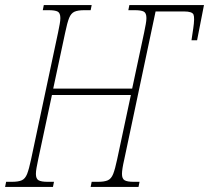

<svg xmlns="http://www.w3.org/2000/svg" viewBox="-43 -734 821 754"><path d="M-23 0 -19 -20H4Q29 -20 42.5 -26Q56 -32 63.5 -51Q71 -70 79 -108L185 -606Q189 -626 191.5 -639.5Q194 -653 194 -663Q194 -683 183.5 -688.5Q173 -694 148 -694H125L129 -714H317L313 -694H288Q263 -694 249.5 -688Q236 -682 228.5 -663.5Q221 -645 213 -606L166 -386H476L523 -606Q527 -626 529.5 -639.5Q532 -653 532 -663Q532 -683 521.5 -688.5Q511 -694 486 -694H461L465 -714H758L731 -576H709L716 -623Q722 -664 717 -676.5Q712 -689 680 -689H568L445 -108Q436 -69 436 -51Q436 -32 446.5 -26Q457 -20 482 -20H505L501 0H313L317 -20H342Q367 -20 380.5 -26Q394 -32 401.5 -51Q409 -70 417 -108L471 -361H161L107 -108Q103 -89 100.5 -75Q98 -61 98 -51Q98 -32 108.5 -26Q119 -20 144 -20H169L165 0Z"/></svg>

Font: Noto Serif ExtraCondensed Thin
Style: Italic
Weight: 100
Width: 2
Italic angle: -12°
Designer: Monotype Design Team
Foundry: Monotype Imaging Inc.
Version: Version 2.013